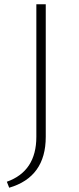

<svg xmlns="http://www.w3.org/2000/svg" viewBox="-20 -678 368 898"><path d="M150 -38V-658H194V-38Q194 150 23 200L12 172Q150 123 150 -38Z"/></svg>

Font: EauTest Light
Style: Regular
Weight: 300
Designer: Christian Thalmann (Catharsis Fonts)
Version: Version 0.001;PS 000.001;hotconv 1.0.88;makeotf.lib2.5.64775